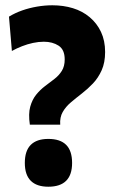

<svg xmlns="http://www.w3.org/2000/svg" viewBox="-20 -694 429 727"><path d="M93 -222Q87 -263 94.5 -290Q102 -317 117 -335.5Q132 -354 150.5 -368Q169 -382 186 -395Q203 -408 214 -425.5Q225 -443 225 -469Q225 -506 202 -521Q179 -536 146 -536Q126 -536 105 -531.5Q84 -527 63.5 -519Q43 -511 25 -501L14 -631Q37 -645 64 -654.5Q91 -664 120.5 -669Q150 -674 178 -674Q220 -674 256 -663Q292 -652 319.5 -629Q347 -606 362.5 -573Q378 -540 378 -497Q378 -457 365 -428Q352 -399 332 -378Q312 -357 290 -340Q268 -323 248.5 -306.5Q229 -290 217.5 -270Q206 -250 208 -222ZM163 13Q119 13 96.5 -9.5Q74 -32 74 -77Q74 -123 96.5 -145.5Q119 -168 163 -168Q208 -168 230.5 -145.5Q253 -123 253 -77Q253 13 163 13Z"/></svg>

Font: Bricolage Grotesque 96pt ExtraBold SemiCondensed ExtraBold
Style: Regular
Weight: 800
Width: 4
Version: Version 1.001;gftools[0.9.33.dev8+g029e19f]